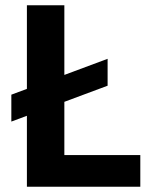

<svg xmlns="http://www.w3.org/2000/svg" viewBox="-20 -708 578 728"><path d="M23 -247V-349L388 -485V-383ZM82 0V-688H224V-120H512V0Z"/></svg>

Font: Saira Thin SemiBold
Style: Regular
Weight: 600
Version: Version 1.101